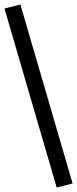

<svg xmlns="http://www.w3.org/2000/svg" viewBox="-34 -773 344 857"><path d="M219 64 -14 -735 57 -753 290 46Z"/></svg>

Font: Nunito Sans 10pt SemiCondensed Medium
Style: Regular
Weight: 500
Width: 4
Designer: Vernon Adams
Foundry: Vernon Adams
Version: Version 3.101;gftools[0.9.27]